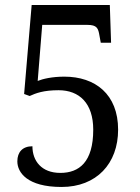

<svg xmlns="http://www.w3.org/2000/svg" viewBox="-20 -734 556 764"><path d="M225 10C364 10 450 -83 450 -218C450 -359 359 -429 236 -429C187 -429 150 -420 130 -412L148 -635H327C366 -635 371 -622 376 -591L381 -564H422L417 -714H106L76 -360L98 -352C122 -363 153 -375 213 -375C296 -375 351 -323 351 -218C351 -89 295 -46 220 -46C145 -46 109 -94 109 -152C70 -152 49 -129 49 -92C49 -48 88 10 225 10Z"/></svg>

Font: Noto Serif Georgian SemiCondensed
Style: Regular
Weight: 400
Width: 4
Designer: Monotype Design Team, Akaki Razmadze
Foundry: Google LLC
Version: Version 2.003